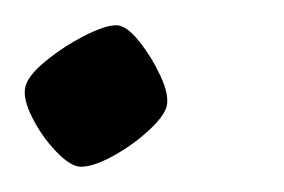

<svg xmlns="http://www.w3.org/2000/svg" viewBox="-23 -132 225 152"><path d="M41 0Q33 0 21.5 -12Q10 -24 2.5 -39Q-5 -54 -3 -63Q-1 -72 13 -83.5Q27 -95 43.5 -103.5Q60 -112 69 -112Q77 -112 87 -99.5Q97 -87 104 -72Q111 -57 109 -48Q107 -40 94.5 -28.5Q82 -17 66.5 -8.5Q51 0 41 0Z"/></svg>

Font: Texturina 72pt 72pt Light
Style: Italic
Weight: 300
Italic angle: -11°
Designer: Guillermo Torres Carreño
Foundry: Omnibus-Type
Version: Version 1.002; ttfautohint (v1.8.3)